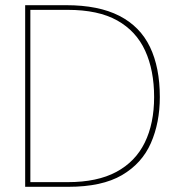

<svg xmlns="http://www.w3.org/2000/svg" viewBox="-20 -720 683 740"><path d="M77 0V-700H235Q360 -700 440 -659Q520 -618 558 -539Q596 -460 596 -346Q596 -247 561.5 -168.5Q527 -90 450 -45Q373 0 243 0ZM97 -18H241Q355 -18 428.5 -57.5Q502 -97 538 -170.5Q574 -244 574 -346Q574 -449 539.5 -524.5Q505 -600 432 -641Q359 -682 241 -682H97Z"/></svg>

Font: DM Sans 12pt Thin
Style: Regular
Weight: 250
Version: Version 4.004;gftools[0.9.30]